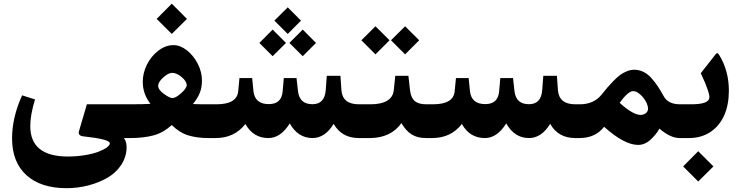

<svg xmlns="http://www.w3.org/2000/svg" viewBox="-20 -737 3947 1025"><path d="M342.8 98.6C208.5 98.6 141.6 44.4 141.6 -64C141.6 -103.5 149.9 -150.9 167 -206.1L98.1 -228C62.5 -149.9 44.4 -73.2 44.4 1.5C44.4 86.9 70.3 152.3 121.6 198.7C172.9 244.6 244.1 267.6 335.4 267.6C415 267.6 492.7 247.1 553.7 211.9C614.7 176.3 655.8 117.2 655.8 49.3C655.8 28.8 650.9 12.2 641.6 0H667C675.3 0 679.2 -22.9 679.2 -69.3V-115.7C679.2 -158.7 675.3 -180.2 667 -180.2H443.8L401.9 -37.6C397 -21 404.3 -11.7 423.3 -9.3C518.6 1 566.4 13.2 566.4 28.3C566.4 42 541.5 59.6 503.9 73.7C466.3 87.9 404.8 98.6 342.8 98.6Z M816.4 -636.2 897 -555.7 978 -636.2 897 -717.3ZM662.1 -180.2C644 -180.2 635.3 -156.7 635.3 -109.4V-75.2C635.3 -24.9 644 0 662.1 0H676.8C723.1 0 764.2 -4.9 799.3 -14.2C834 -23.4 866.7 -42 897 -69.3C924.8 -42 954.6 -23.4 985.4 -14.2C1016.1 -4.9 1051.8 0 1091.3 0H1109.9C1118.2 0 1122.1 -22.9 1122.1 -69.3V-115.7C1122.1 -158.7 1118.2 -180.2 1109.9 -180.2H1095.2C1052.2 -180.2 1023.9 -180.7 1009.8 -181.6C1044.9 -224.1 1058.1 -259.3 1058.1 -308.1C1058.1 -337.4 1050.8 -366.7 1036.1 -396C1021 -425.3 1002 -449.2 978 -468.3C954.1 -486.8 930.2 -496.1 906.2 -496.1C877.9 -496.1 851.1 -486.3 825.7 -466.8C799.8 -447.3 779.8 -422.4 764.6 -392.6C749.5 -362.3 742.2 -331.5 742.2 -300.3C742.2 -256.8 755.9 -217.8 783.2 -182.6C760.3 -181.2 724.6 -180.2 676.3 -180.2ZM898.9 -348.1C915 -348.1 931.6 -340.8 949.7 -325.7C967.8 -310.5 976.6 -295.9 976.6 -282.7C976.6 -271.5 966.8 -256.8 947.3 -239.7C927.7 -222.2 912.1 -213.4 900.4 -213.4C891.1 -213.4 876 -220.7 855.5 -235.4C835 -250 824.7 -264.6 824.2 -279.3C824.7 -292.5 833.5 -307.6 851.6 -323.7C869.6 -339.8 885.3 -348.1 898.9 -348.1Z M1444.8 -627 1516.1 -555.7 1586.9 -627 1516.1 -697.8ZM1524.9 -507.8 1596.2 -437 1667 -507.8 1596.2 -579.1ZM1364.7 -507.8 1435.5 -437 1506.8 -507.8 1435.5 -579.1ZM1648.4 0C1692.9 0 1730.5 -25.4 1761.2 -75.7C1790 -25.4 1834.5 0 1895.5 0H1910.2C1918.5 0 1922.4 -22.9 1922.4 -69.3V-115.7C1922.4 -158.7 1918.5 -180.2 1910.2 -180.2H1896C1837.9 -180.2 1806.6 -205.1 1802.7 -255.4L1797.4 -332.5H1724.6L1718.8 -254.9C1714.8 -205.6 1691.4 -180.7 1647.9 -180.7C1601.6 -180.7 1576.2 -204.1 1570.8 -250.5L1563 -320.3H1495.1L1488.8 -247.6C1484.4 -203.1 1460 -181.2 1414.6 -181.2C1365.2 -181.2 1337.9 -204.6 1333 -251L1326.2 -320.3H1258.3L1251.5 -248.5C1246.6 -203.1 1208 -180.2 1135.7 -180.2H1105C1086.9 -180.2 1078.1 -156.7 1078.1 -109.4V-75.2C1078.1 -24.9 1086.9 0 1105 0H1131.3C1198.2 0 1251 -24.9 1290 -75.2C1317.9 -24.9 1358.9 0 1413.1 0C1456.5 0 1494.1 -25.9 1526.9 -78.1C1556.2 -25.9 1596.7 0 1648.4 0Z M2067.4 -522 2142.6 -446.8 2217.8 -522 2142.6 -596.7ZM1909.2 -522 1984.4 -446.8 2059.6 -522 1984.4 -596.7ZM1905.3 -180.2C1887.2 -180.2 1878.4 -156.7 1878.4 -109.4V-75.2C1878.4 -24.9 1887.2 0 1905.3 0H1955.6C2027.3 0 2087.4 -27.3 2122.6 -80.1C2156.2 -23.9 2192.9 0 2255.4 0H2265.6C2273.9 0 2277.8 -22.9 2277.8 -69.3V-115.7C2277.8 -158.7 2273.9 -180.2 2265.6 -180.2H2256.3C2199.2 -180.2 2175.3 -203.1 2168.9 -255.9L2160.2 -332.5H2090.3L2082 -254.4C2076.7 -205.1 2032.7 -180.2 1958 -180.2Z M2804.2 0C2848.6 0 2886.2 -25.4 2917 -75.7C2945.8 -25.4 2990.2 0 3051.3 0H3065.9C3074.2 0 3078.1 -22.9 3078.1 -69.3V-115.7C3078.1 -158.7 3074.2 -180.2 3065.9 -180.2H3051.8C2993.7 -180.2 2962.4 -205.1 2958.5 -255.4L2953.1 -332.5H2880.4L2874.5 -254.9C2870.6 -205.6 2847.2 -180.7 2803.7 -180.7C2757.3 -180.7 2731.9 -204.1 2726.6 -250.5L2718.8 -320.3H2650.9L2644.5 -247.6C2640.1 -203.1 2615.7 -181.2 2570.3 -181.2C2521 -181.2 2493.7 -204.6 2488.8 -251L2481.9 -320.3H2414.1L2407.2 -248.5C2402.3 -203.1 2363.8 -180.2 2291.5 -180.2H2260.7C2242.7 -180.2 2233.9 -156.7 2233.9 -109.4V-75.2C2233.9 -24.9 2242.7 0 2260.7 0H2287.1C2354 0 2406.7 -24.9 2445.8 -75.2C2473.6 -24.9 2514.6 0 2568.8 0C2612.3 0 2649.9 -25.9 2682.6 -78.1C2711.9 -25.9 2752.4 0 2804.2 0Z M3288.1 -188C3296.9 -199.7 3304.2 -209 3310.1 -216.3C3315.9 -223.1 3323.7 -230.5 3333.5 -238.8C3343.3 -246.6 3352.1 -250.5 3359.4 -250.5C3376 -250.5 3393.6 -239.7 3412.1 -218.3C3430.2 -196.3 3439.5 -175.3 3439.5 -155.3C3439.5 -137.2 3420.4 -123.5 3400.4 -123.5C3372.6 -123.5 3335.4 -145 3288.1 -188ZM3061 -180.2C3043 -180.2 3034.2 -156.7 3034.2 -109.4V-75.2C3034.2 -24.9 3043 0 3061 0H3073.7C3129.9 0 3173.8 -20 3205.1 -60.1C3276.9 4.4 3337.4 36.6 3386.7 36.6C3409.7 36.6 3431.6 27.8 3451.7 9.8C3471.7 -8.3 3488.3 -28.3 3500.5 -50.3C3539.6 -16.6 3575.7 0 3608.4 0H3620.1C3628.4 0 3632.3 -22.9 3632.3 -69.3V-109.4C3632.3 -156.7 3628.4 -180.2 3620.1 -180.2H3611.3C3568.4 -180.2 3539.1 -194.3 3523.9 -222.2C3511.7 -244.1 3501 -262.2 3491.2 -276.9C3481.4 -291.5 3470.2 -306.2 3457 -320.8C3430.7 -350.1 3399.9 -364.7 3364.7 -364.7C3339.8 -364.7 3312 -352.1 3291.5 -337.4C3281.2 -330.1 3269.5 -319.3 3256.3 -306.2C3243.2 -292.5 3232.4 -281.2 3224.6 -272C3216.3 -262.7 3206.1 -249.5 3192.9 -233.4C3164.6 -197.8 3125.5 -180.2 3075.7 -180.2Z M3627 151.4 3707.5 231.9 3788.6 151.4 3707.5 70.3ZM3657.7 0C3702.6 0 3741.2 -11.2 3773.9 -33.2C3838.9 -77.6 3871.1 -154.8 3871.1 -252.4C3871.1 -322.8 3854.5 -385.3 3821.3 -440.4C3814 -452.1 3811.5 -453.1 3809.1 -453.1C3806.6 -453.1 3803.7 -452.1 3795.4 -440.9L3721.2 -346.2C3731.9 -322.3 3739.7 -304.7 3744.6 -293.9C3749 -283.2 3753.9 -270 3759.3 -254.4C3764.6 -238.8 3767.1 -227.1 3767.1 -218.8C3767.1 -189.5 3728.5 -180.2 3667.5 -180.2H3615.2C3597.2 -180.2 3588.4 -156.7 3588.4 -109.4V-75.2C3588.4 -24.9 3597.2 0 3615.2 0Z"/></svg>

Font: Sahel
Style: Bold
Weight: 700
Foundry: Saber Rastikerdar (saber.rastikerdar@gmail.com)
Version: Version 3.4.0